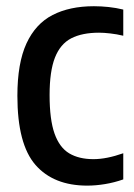

<svg xmlns="http://www.w3.org/2000/svg" viewBox="-20 -572 419 602"><path d="M253.5 10Q148 10 91.2 -55Q34.5 -120 34.5 -271.5Q34.5 -374 63 -435.8Q91.5 -497.5 145 -525Q198.5 -552.5 274.5 -552.5Q297 -552.5 320.5 -550Q344 -547.5 366.5 -542V-460Q345.5 -465 325.5 -467.2Q305.5 -469.5 290.5 -469.5Q237.5 -469.5 203.2 -451.8Q169 -434 152.2 -391.2Q135.5 -348.5 135.5 -274Q135.5 -197 151 -153.2Q166.5 -109.5 197 -91.2Q227.5 -73 273 -73Q314 -73 366.5 -91.5V-9.5Q338 0.5 309.2 5.2Q280.5 10 253.5 10Z"/></svg>

Font: Encode Sans Cnd Md
Style: Regular
Weight: 500
Width: 3
Designer: Multiple Designers
Foundry: Impallari Type
Version: Version 3.002; ttfautohint (v1.8.3) -l 8 -r 50 -G 200 -x 14 